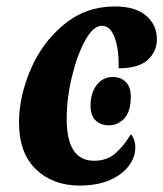

<svg xmlns="http://www.w3.org/2000/svg" viewBox="-20 -566 507 596"><path d="M39 -186Q39 -265 74.5 -349Q110 -433 178 -489.5Q246 -546 336 -546Q401 -546 434 -517Q467 -488 467 -444Q467 -406 438.5 -380Q410 -354 348 -354Q350 -410 336.5 -448Q323 -486 296 -486Q270 -486 245 -441.5Q220 -397 203.5 -329Q187 -261 187 -197Q187 -67 272 -67Q311 -67 337 -89Q363 -111 386 -149Q392 -144 396 -132.5Q400 -121 400 -108Q400 -79 380.5 -52Q361 -25 322 -7.5Q283 10 227 10Q144 10 91.5 -40.5Q39 -91 39 -186ZM261 -238Q261 -277 280 -302Q299 -327 330 -327Q355 -327 370.5 -311.5Q386 -296 386 -266Q386 -220 366 -198.5Q346 -177 318 -177Q292 -177 276.5 -192.5Q261 -208 261 -238Z"/></svg>

Font: Noto Serif CondExtraBold
Style: Italic
Weight: 800
Width: 3
Italic angle: -12°
Designer: Monotype Design Team
Foundry: Monotype Imaging Inc.
Version: Version 1.001